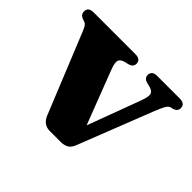

<svg xmlns="http://www.w3.org/2000/svg" viewBox="-114 -639 802 802"><g transform="rotate(45 287.0 -238.0)"><path d="M319.5 2H254Q216 2 200.5 -36.5L57.5 -388.5Q49.5 -407.5 44.8 -413.8Q40 -420 33.5 -422.5L20 -427Q1.5 -434.5 1.5 -452.5Q1.5 -478 33.5 -478H280Q311.5 -478 311.5 -452.5Q311.5 -434 289 -427.5L273 -424Q251.5 -418.5 247 -405.8Q242.5 -393 254.5 -361.5L346 -123.5L434.5 -361.5Q446 -393.5 441.5 -406Q437 -418.5 416 -424L400 -427.5Q377.5 -434 377.5 -452.5Q377.5 -478 409 -478H541.5Q573.5 -478 573.5 -452.5Q573.5 -444 569 -437.8Q564.5 -431.5 552.5 -427.5L540 -424.5Q531 -421.5 523 -407.8Q515 -394 502.5 -362L373.5 -33Q365 -12 350.8 -5Q336.5 2 319.5 2Z"/></g></svg>

Font: Fraunces 9pt S000
Style: Bold
Weight: 700
Version: Version 1.000; ttfautohint (v1.8.3)